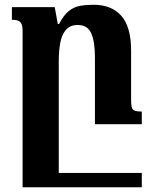

<svg xmlns="http://www.w3.org/2000/svg" viewBox="-20 -522 640 807"><path d="M531 -104Q531 -83 533.5 -72Q536 -61 546 -57Q556 -53 576 -53V0H379V-282Q379 -347 363.5 -382Q348 -417 307 -417Q274 -417 256.5 -396Q239 -375 233 -340.5Q227 -306 227 -265V265H75V-391Q75 -411 70.5 -421Q66 -431 56 -435Q46 -439 30 -439V-492H210L223 -421H228Q248 -459 269.5 -476Q291 -493 317 -497.5Q343 -502 374 -502Q448 -502 489.5 -456Q531 -410 531 -309ZM85 265V205H576V265Z"/></svg>

Font: Noto Serif Armenian
Style: Bold
Weight: 700
Version: Version 2.007